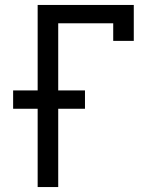

<svg xmlns="http://www.w3.org/2000/svg" viewBox="-20 -755 640 775"><path d="M132 0V-316H33V-390H132V-735H520V-590H437V-661H215V-390H323V-316H215V0Z"/></svg>

Font: Iosevka Meiseki Sans
Style: Regular
Weight: 400
Monospace: yes
Designer: Belleve Invis
Foundry: Belleve Invis
Version: Version 11.2.6; ttfautohint (v1.8.4)